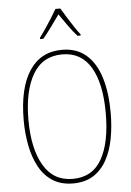

<svg xmlns="http://www.w3.org/2000/svg" viewBox="-62 -996 717 1051"><g transform="rotate(-5 296.0 -470.0)"><path d="M535 -358Q535 -283 522.5 -216.5Q510 -150 482 -99Q454 -48 408.5 -19Q363 10 297 10Q231 10 185 -19.5Q139 -49 111 -100.5Q83 -152 70 -218.5Q57 -285 57 -358Q57 -534 119.5 -629Q182 -724 299 -724Q380 -724 432.5 -678Q485 -632 510 -549.5Q535 -467 535 -358ZM83 -358Q83 -200 137 -107.5Q191 -15 297 -15Q405 -15 456.5 -105.5Q508 -196 508 -358Q508 -522 455 -610.5Q402 -699 299 -699Q190 -699 136.5 -607.5Q83 -516 83 -358ZM310 -950Q323 -928 342 -897.5Q361 -867 379 -840Q397 -813 408 -800V-793H391Q367 -819 342 -854.5Q317 -890 297 -919Q277 -891 251 -855Q225 -819 203 -793H185V-800Q198 -817 216.5 -844Q235 -871 253 -900Q271 -929 283 -950Z"/></g></svg>

Font: Noto Sans Bengali Condensed Thin
Style: Regular
Weight: 100
Width: 3
Designer: Joana Ranito - Universal Thirst; Jelle Bosma - Monotype Design Team
Foundry: Universal Thirst ehf.
Version: Version 3.000; ttfautohint (v1.8.4.7-5d5b)